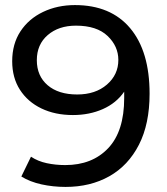

<svg xmlns="http://www.w3.org/2000/svg" viewBox="-20 -728 657 756"><path d="M238 8Q189 8 143.5 -2Q98 -12 64 -33L102 -111Q129 -93 164 -85.5Q199 -78 237 -78Q343 -78 406 -144.5Q469 -211 469 -342Q469 -348 469 -354Q469 -360 469 -367Q438 -322 385 -298.5Q332 -275 267 -275Q197 -275 143 -301Q89 -327 58.5 -374.5Q28 -422 28 -487Q28 -555 60.5 -604.5Q93 -654 149.5 -681Q206 -708 275 -708Q416 -708 492.5 -617Q569 -526 569 -359Q569 -240 527 -158Q485 -76 410.5 -34Q336 8 238 8ZM284 -356Q356 -356 401 -395Q446 -434 446 -492Q446 -546 403.5 -586.5Q361 -627 279 -627Q211 -627 168 -590Q125 -553 125 -491Q125 -429 167.5 -392.5Q210 -356 284 -356Z"/></svg>

Font: Montserrat Medium
Style: Regular
Weight: 500
Designer: Julieta Ulanovsky
Foundry: Julieta Ulanovsky
Version: Version 9.000; ttfautohint (v1.8.4.7-5d5b)